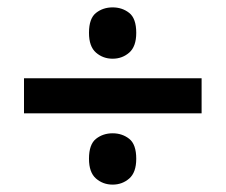

<svg xmlns="http://www.w3.org/2000/svg" viewBox="-20 -612 612 520"><path d="M285 -453Q259 -453 240 -469.5Q221 -486 221 -523Q221 -562 240 -577Q259 -592 285 -592Q311 -592 330 -577Q349 -562 349 -523Q349 -486 330 -469.5Q311 -453 285 -453ZM45 -305V-400H526V-305ZM285 -112Q259 -112 240 -128.5Q221 -145 221 -182Q221 -221 240 -236Q259 -251 285 -251Q311 -251 330 -236Q349 -221 349 -182Q349 -145 330 -128.5Q311 -112 285 -112Z"/></svg>

Font: Noto Sans Lisu SemiBold
Style: Regular
Weight: 600
Designer: Monotype Design Team. David Williams.
Foundry: Monotype Imaging Inc.
Version: Version 2.102; ttfautohint (v1.8.4.7-5d5b)